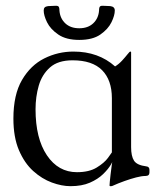

<svg xmlns="http://www.w3.org/2000/svg" viewBox="-20 -628 546 659"><path d="M364 -291Q364 -353 330.5 -387Q297 -421 229 -421Q179 -421 151.5 -396.5Q124 -372 113 -334Q102 -296 102 -253Q102 -153 141 -95Q180 -37 244 -37Q286 -37 312 -53Q338 -69 350.5 -86Q363 -103 364 -105ZM430 -123Q430 -92 440 -76.5Q450 -61 482 -57Q493 -56 493 -45V-36Q493 -24 479 -24Q466 -24 447 -19Q428 -14 407 -6.5Q386 1 366 10Q365 11 360 11H358Q356 11 356 8Q356 2 359.5 -29Q363 -60 368 -90H373Q371 -81 361.5 -64.5Q352 -48 334 -30.5Q316 -13 288.5 -1Q261 11 222 11Q192 11 158 -1.5Q124 -14 94 -41Q64 -68 45 -112.5Q26 -157 26 -221Q26 -303 55.5 -353.5Q85 -404 132 -427.5Q179 -451 232 -451Q318 -451 375 -400Q388 -408 399 -420Q410 -432 417.5 -441.5Q425 -451 427 -451Q430 -451 430 -449ZM252 -491Q207 -491 180 -509.5Q153 -528 141.5 -551.5Q130 -575 130 -592Q130 -599 133.5 -602.5Q137 -606 145 -607Q148 -607 155 -607.5Q162 -608 167 -608Q177 -609 180.5 -606Q184 -603 184 -592Q186 -565 204 -548Q222 -531 252 -531Q282 -531 300 -548Q318 -565 320 -592Q320 -603 323.5 -606Q327 -609 337 -608Q342 -608 349 -607.5Q356 -607 359 -607Q374 -605 374 -592Q374 -575 362.5 -551.5Q351 -528 324.5 -509.5Q298 -491 252 -491Z"/></svg>

Font: Young Serif Light
Style: Regular
Weight: 300
Designer: Bastien Sozeau
Foundry: NBR — Bastien Sozeau
Version: Version 5.001